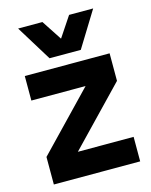

<svg xmlns="http://www.w3.org/2000/svg" viewBox="-109 -783 674 855"><g transform="rotate(-15 228.0 -356.0)"><path d="M282 -387H32V-500H423V-373L173 -113H430V0H32V-127ZM170 -712 231 -619 293 -712H404L303 -548H159L58 -712Z"/></g></svg>

Font: CyStack Display
Style: Bold
Weight: 700
Designer: Weizhong Zhang
Foundry: 本地遙控
Version: Version 1.000;Glyphs 3.1.2 (3151)